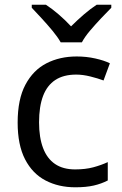

<svg xmlns="http://www.w3.org/2000/svg" viewBox="-20 -786 520 816"><path d="M300 10Q229 10 173.5 -19Q118 -48 86.5 -109Q55 -170 55 -265Q55 -364 88 -426Q121 -488 177.5 -517Q234 -546 306 -546Q347 -546 385 -537.5Q423 -529 447 -517L420 -444Q396 -453 364 -461Q332 -469 304 -469Q250 -469 215 -446Q180 -423 163 -378Q146 -333 146 -266Q146 -202 163 -157Q180 -112 214 -89Q248 -66 299 -66Q343 -66 376.5 -75Q410 -84 438 -97V-19Q411 -5 378.5 2.5Q346 10 300 10ZM238 -606Q225 -629 203 -655.5Q181 -682 157 -708Q133 -734 115 -753V-766H175Q201 -749 229 -725Q257 -701 282 -674Q309 -701 337 -725Q365 -749 391 -766H453V-753Q434 -734 409.5 -708Q385 -682 362.5 -655.5Q340 -629 328 -606Z"/></svg>

Font: Noto Sans Devanagari
Style: Regular
Weight: 400
Designer: Jelle Bosma - Monotype Design Team
Foundry: Monotype Imaging Inc.
Version: Version 2.003